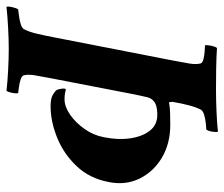

<svg xmlns="http://www.w3.org/2000/svg" viewBox="-80 -618 692 592"><g transform="rotate(90 266.0 -322.0)"><path d="M355 -501Q413 -501 456.5 -475Q500 -449 521 -405.5Q542 -362 531 -310Q520 -252 482 -212Q444 -172 394 -152Q344 -132 298 -132Q274 -132 263 -138.5Q252 -145 248 -150Q246 -153 244.5 -160.5Q243 -168 243 -172Q243 -179 247 -179Q259 -175 276 -175Q299 -175 323.5 -192Q348 -209 367.5 -236.5Q387 -264 393 -296Q402 -340 396.5 -377.5Q391 -415 373 -438Q355 -461 324 -461Q308 -461 296 -457.5Q284 -454 277 -445Q271 -438 268.5 -424.5Q266 -411 261 -390L213 -142Q212 -138 211.5 -134Q211 -130 210 -126Q205 -101 202 -82Q199 -63 202 -50Q203 -44 214 -40Q225 -36 238 -34.5Q251 -33 257 -32Q259 -27 256.5 -14Q254 -1 250 4Q225 1 187.5 -1Q150 -3 121 -3Q93 -3 55.5 -1Q18 1 -9 4Q-11 -1 -8 -14Q-5 -27 -1 -32Q5 -33 18.5 -34.5Q32 -36 44.5 -40Q57 -44 60 -50Q68 -65 73.5 -88Q79 -111 85 -142L155 -501Q156 -505 156.5 -509Q157 -513 158 -517Q163 -542 166 -561Q169 -580 166 -593Q165 -600 153.5 -603Q142 -606 129 -607Q116 -608 110 -608Q108 -613 111 -627Q114 -641 118 -645Q148 -643 183.5 -642.5Q219 -642 247 -642Q276 -642 312.5 -643.5Q349 -645 376 -648Q378 -644 376 -630.5Q374 -617 369 -612Q363 -612 349.5 -610.5Q336 -609 324 -605.5Q312 -602 308 -595Q301 -582 295 -559.5Q289 -537 284 -508Q284 -508 284.5 -502.5Q285 -497 286 -497Q288 -497 289 -497.5Q290 -498 291 -498Q302 -500 320.5 -500.5Q339 -501 355 -501Z"/></g></svg>

Font: Amiri
Style: Bold Italic
Weight: 700
Italic angle: 10°
Designer: Khaled Hosny
Version: Version 0.113